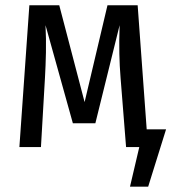

<svg xmlns="http://www.w3.org/2000/svg" viewBox="-20 -560 655 731"><path d="M612.3 -67.7 544.1 150.8H474.9L510.3 0H460L439 -264.1Q435.4 -307.7 434.4 -354.9Q433.3 -402.1 435.4 -464.1L343.1 -90.8H257.4L153.3 -464.1Q155.9 -412.3 154.9 -360.5Q153.8 -308.7 151.3 -265.6L135.9 0H53.8L91.8 -540H205.6L302.1 -171.3L389.2 -540H504.1L538.5 -67.7Z"/></svg>

Font: FiraCode Nerd Font Mono
Style: Regular
Weight: 400
Monospace: yes
Designer: Carrois Corporate, Edenspiekermann AG, Nikita Prokopov
Foundry: Carrois Corporate, Edenspiekermann AG, Nikita Prokopov
Version: Version 6.002;Nerd Fonts 3.4.0